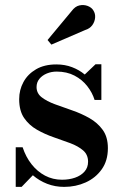

<svg xmlns="http://www.w3.org/2000/svg" viewBox="-20 -721 486 751"><path d="M41.5 10V-145H68.5Q81 -107 103.5 -78.5Q126 -50 156.2 -34Q186.5 -18 222.5 -18Q250.5 -18 273.5 -26Q296.5 -34 310.5 -49.8Q324.5 -65.5 324.5 -88.5Q324.5 -116 305 -132.8Q285.5 -149.5 254.8 -161Q224 -172.5 189.8 -184.2Q155.5 -196 124.8 -213.5Q94 -231 74.5 -259.2Q55 -287.5 55 -333Q55 -369.5 71.8 -400.2Q88.5 -431 121 -450Q153.5 -469 200.5 -469Q234 -469 262 -458.2Q290 -447.5 311.5 -429.5L353.5 -469.5H376.5V-330H350Q341 -359 321.2 -384.2Q301.5 -409.5 271.5 -425.2Q241.5 -441 201.5 -441Q181 -441 163 -433.5Q145 -426 134 -412.5Q123 -399 123 -380.5Q123 -356 143 -340.5Q163 -325 195 -313.2Q227 -301.5 262.5 -289.2Q298 -277 329.8 -259Q361.5 -241 381.8 -213Q402 -185 402 -141.5Q402 -92.5 378 -58.8Q354 -25 315.2 -7.5Q276.5 10 231 10Q195.5 10 164.5 -2Q133.5 -14 108.5 -35.5L64.5 10ZM181 -546.5 166 -564.5 260 -677.5Q273.5 -696 290.5 -699.8Q307.5 -703.5 322.8 -697.8Q338 -692 345 -680.5Q353.5 -667.5 352 -651.5Q350.5 -635.5 340.8 -622.2Q331 -609 313 -603.5Z"/></svg>

Font: Bodoni Moda SC 9pt SemiBold
Style: Regular
Weight: 600
Designer: Owen Earl
Foundry: indestructible type
Version: Version 2.005